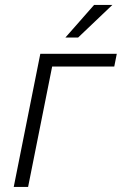

<svg xmlns="http://www.w3.org/2000/svg" viewBox="-20 -742 484 762"><path d="M91.5 0H34.5L140 -528.5H443.5L433.5 -478H187ZM290 -593H239.5L353.5 -722.5H426Z"/></svg>

Font: Roberto Sans Light
Style: Italic
Weight: 300
Italic angle: -11°
Designer: Google
Version: Version 1.00;June 11, 2020;FontCreator 12.0.0.2522 64-bit; t